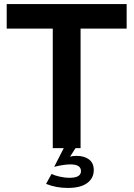

<svg xmlns="http://www.w3.org/2000/svg" viewBox="-20 -730 658 946"><path d="M314 196Q377 196 409.5 172Q442 148 442 108Q442 73 418.5 55.5Q395 38 357 38Q337 38 325 42L352 0H377V-589H604V-710H13V-589H240V0H294L247 92Q295 80 327 80Q379 80 379 113Q379 146 323 146Q298 146 272.5 140Q247 134 234 127L207 176Q256 196 314 196Z"/></svg>

Font: RT Raleway Bold
Style: Regular
Weight: 400
Designer: Matt McInerney, Pablo Impallari, Rodrigo Fuenzalida — Edited by Milan Moffatt in April 2016
Foundry: Matt McInerney, Pablo Impallari, Rodrigo Fuenzalida — Edited by Milan Moffatt in April 2016
Version: Version 3.001